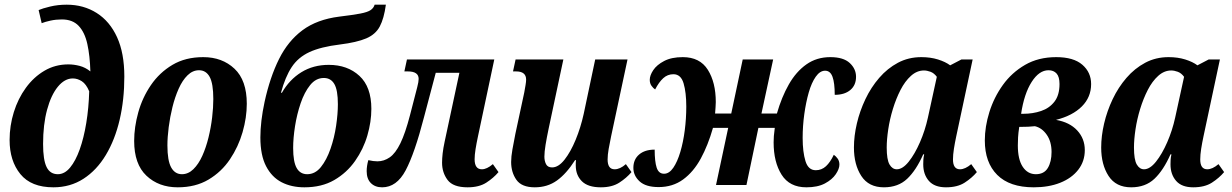

<svg xmlns="http://www.w3.org/2000/svg" viewBox="-20 -790 5262 820"><path d="M208 10Q113 10 67 -46.5Q21 -103 21 -192Q21 -253 39 -311Q57 -369 90.5 -415Q124 -461 170 -488Q216 -515 272 -515Q296 -515 320.5 -508.5Q345 -502 366 -485Q364 -552 353 -602Q342 -652 316 -679.5Q290 -707 244 -707Q219 -707 196 -702Q173 -697 158 -691L145 -747Q161 -754 194 -762Q227 -770 265 -770Q337 -770 393 -734.5Q449 -699 480 -631Q511 -563 511 -463Q511 -364 491 -278.5Q471 -193 432 -128Q393 -63 336.5 -26.5Q280 10 208 10ZM227 -46Q256 -46 279.5 -74.5Q303 -103 320.5 -152Q338 -201 348.5 -265Q359 -329 361 -400Q348 -431 329.5 -443Q311 -455 291 -455Q256 -455 227 -419.5Q198 -384 181 -321Q164 -258 164 -175Q164 -107 179 -76.5Q194 -46 227 -46Z M739 10Q658 10 605.5 -39.5Q553 -89 553 -188Q553 -247 570.5 -310Q588 -373 624.5 -426.5Q661 -480 716.5 -513Q772 -546 848 -546Q929 -546 981.5 -496.5Q1034 -447 1034 -347Q1034 -288 1016 -225.5Q998 -163 962 -109.5Q926 -56 870.5 -23Q815 10 739 10ZM757 -46Q784 -46 806 -67.5Q828 -89 844 -124.5Q860 -160 870.5 -203Q881 -246 886 -288.5Q891 -331 891 -367Q891 -433 875.5 -461.5Q860 -490 830 -490Q803 -490 781 -468.5Q759 -447 743 -411Q727 -375 716.5 -332.5Q706 -290 700.5 -247Q695 -204 695 -169Q695 -104 711 -75Q727 -46 757 -46Z M1280 10Q1225 10 1183 -11.5Q1141 -33 1116.5 -80Q1092 -127 1092 -203Q1092 -271 1110 -355Q1133 -460 1171.5 -537.5Q1210 -615 1272 -661Q1334 -707 1429 -719Q1487 -726 1518.5 -732Q1550 -738 1563 -747Q1576 -756 1580 -770H1628Q1620 -711 1602 -677Q1584 -643 1544 -626Q1504 -609 1432 -600Q1350 -590 1301.5 -567.5Q1253 -545 1225.5 -503Q1198 -461 1180 -394H1184Q1216 -450 1267 -481.5Q1318 -513 1384 -513Q1464 -513 1515 -466Q1566 -419 1566 -325Q1566 -270 1549 -211.5Q1532 -153 1496.5 -102.5Q1461 -52 1407.5 -21Q1354 10 1280 10ZM1292 -46Q1326 -46 1350.5 -76.5Q1375 -107 1391.5 -154.5Q1408 -202 1415.5 -253Q1423 -304 1423 -345Q1423 -405 1408 -431Q1393 -457 1363 -457Q1329 -457 1304.5 -426.5Q1280 -396 1264 -349Q1248 -302 1240 -251Q1232 -200 1232 -158Q1232 -99 1247 -72.5Q1262 -46 1292 -46Z M1612 10Q1582 10 1564 -8Q1546 -26 1546 -59Q1546 -81 1553 -106Q1575 -101 1592 -101Q1620 -101 1644.5 -118Q1669 -135 1690 -178Q1711 -221 1731 -298L1762 -418Q1768 -441 1768 -453Q1768 -485 1722 -485H1707L1718 -536H2091L2021 -206Q2015 -178 2011 -153Q2007 -128 2007 -110Q2007 -67 2038 -67Q2059 -67 2085 -89L2109 -55Q2088 -30 2057 -10Q2026 10 1977 10Q1915 10 1891.5 -21.5Q1868 -53 1868 -95Q1868 -113 1870.5 -135Q1873 -157 1879 -185L1942 -479H1841L1791 -290Q1751 -135 1712.5 -62.5Q1674 10 1612 10Z M2264 10Q2208 10 2185.5 -22Q2163 -54 2163 -98Q2163 -121 2168.5 -152Q2174 -183 2181 -218L2219 -395Q2222 -412 2224.5 -426.5Q2227 -441 2227 -450Q2227 -485 2184 -485H2171L2182 -536H2386L2323 -240Q2315 -202 2310 -171.5Q2305 -141 2305 -121Q2305 -103 2312 -89Q2319 -75 2338 -75Q2365 -75 2391 -108Q2417 -141 2438.5 -193Q2460 -245 2473 -304L2522 -536H2660L2590 -208Q2584 -180 2579.5 -154Q2575 -128 2575 -109Q2575 -67 2605 -67Q2628 -67 2653 -89L2677 -55Q2656 -30 2625 -10Q2594 10 2546 10Q2491 10 2465 -16Q2439 -42 2439 -83Q2439 -88 2439 -94Q2439 -100 2440 -106H2436Q2399 -48 2358.5 -19Q2318 10 2264 10Z M2793 9Q2738 9 2711.5 -15.5Q2685 -40 2685 -73Q2685 -109 2709.5 -130Q2734 -151 2776 -151Q2776 -100 2784.5 -74Q2793 -48 2816 -48Q2838 -48 2855.5 -73.5Q2873 -99 2885.5 -141Q2898 -183 2904.5 -233.5Q2911 -284 2911 -335Q2911 -395 2899.5 -434Q2888 -473 2856 -473Q2831 -473 2812.5 -456Q2794 -439 2778 -408Q2770 -413 2762.5 -423.5Q2755 -434 2755 -449Q2755 -468 2770 -490.5Q2785 -513 2816.5 -529.5Q2848 -546 2896 -546Q2969 -546 3003 -492Q3037 -438 3037 -354Q3037 -344 3036 -332Q3035 -320 3034 -305H3103L3152 -536H3282L3232 -305H3298Q3318 -375 3349 -429.5Q3380 -484 3424 -515Q3468 -546 3526 -546Q3582 -546 3609 -521Q3636 -496 3636 -462Q3636 -426 3611.5 -405.5Q3587 -385 3545 -385Q3545 -436 3535.5 -462Q3526 -488 3504 -488Q3482 -488 3464 -462.5Q3446 -437 3434 -395Q3422 -353 3415 -302.5Q3408 -252 3408 -201Q3408 -141 3420 -102Q3432 -63 3464 -63Q3489 -63 3507.5 -80Q3526 -97 3541 -129Q3550 -123 3557.5 -112.5Q3565 -102 3565 -87Q3565 -69 3549.5 -46Q3534 -23 3503 -6.5Q3472 10 3424 10Q3352 10 3318 -44Q3284 -98 3284 -182Q3284 -195 3285 -209Q3286 -223 3289 -244H3219L3168 0H3038L3090 -244H3025Q3004 -170 2973 -113Q2942 -56 2897.5 -23.5Q2853 9 2793 9Z M3755 10Q3690 10 3658.5 -38.5Q3627 -87 3627 -160Q3627 -209 3639.5 -262.5Q3652 -316 3676 -366.5Q3700 -417 3735 -457.5Q3770 -498 3815 -522Q3860 -546 3915 -546Q3954 -546 3986 -536Q4018 -526 4038 -511L4086 -536H4134L4064 -208Q4058 -180 4054 -154.5Q4050 -129 4050 -109Q4050 -67 4080 -67Q4102 -67 4128 -89L4152 -55Q4131 -30 4100 -10Q4069 10 4020 10Q3971 10 3947 -17.5Q3923 -45 3923 -88Q3923 -98 3923.5 -107.5Q3924 -117 3927 -131H3923Q3893 -63 3854.5 -26.5Q3816 10 3755 10ZM3810 -67Q3835 -67 3861 -99.5Q3887 -132 3909 -182.5Q3931 -233 3943 -288L3981 -462Q3969 -478 3954 -483.5Q3939 -489 3926 -489Q3896 -489 3870.5 -466Q3845 -443 3826 -406Q3807 -369 3793.5 -325Q3780 -281 3773.5 -237.5Q3767 -194 3767 -160Q3767 -108 3779 -87.5Q3791 -67 3810 -67Z M4395 10Q4292 10 4239 -43Q4186 -96 4186 -190Q4186 -249 4205.5 -311.5Q4225 -374 4263 -427Q4301 -480 4358 -513Q4415 -546 4491 -546Q4565 -546 4602.5 -513.5Q4640 -481 4640 -431Q4640 -375 4600.5 -335.5Q4561 -296 4490 -278Q4548 -268 4580.5 -233Q4613 -198 4613 -149Q4613 -101 4585 -65Q4557 -29 4508 -9.5Q4459 10 4395 10ZM4458 -490Q4418 -490 4386 -440Q4354 -390 4341 -304H4350Q4391 -304 4426.5 -316Q4462 -328 4483.5 -356Q4505 -384 4505 -431Q4505 -462 4492.5 -476Q4480 -490 4458 -490ZM4404 -46Q4439 -46 4455 -72.5Q4471 -99 4471 -141Q4471 -185 4450.5 -214.5Q4430 -244 4400 -251Q4375 -248 4333 -248Q4329 -222 4328 -203.5Q4327 -185 4327 -169Q4327 -109 4348 -77.5Q4369 -46 4404 -46Z M4811 10Q4746 10 4714.5 -38.5Q4683 -87 4683 -160Q4683 -209 4695.5 -262.5Q4708 -316 4732 -366.5Q4756 -417 4791 -457.5Q4826 -498 4871 -522Q4916 -546 4971 -546Q5010 -546 5042 -536Q5074 -526 5094 -511L5142 -536H5190L5120 -208Q5114 -180 5110 -154.5Q5106 -129 5106 -109Q5106 -67 5136 -67Q5158 -67 5184 -89L5208 -55Q5187 -30 5156 -10Q5125 10 5076 10Q5027 10 5003 -17.5Q4979 -45 4979 -88Q4979 -98 4979.5 -107.5Q4980 -117 4983 -131H4979Q4949 -63 4910.5 -26.5Q4872 10 4811 10ZM4866 -67Q4891 -67 4917 -99.5Q4943 -132 4965 -182.5Q4987 -233 4999 -288L5037 -462Q5025 -478 5010 -483.5Q4995 -489 4982 -489Q4952 -489 4926.5 -466Q4901 -443 4882 -406Q4863 -369 4849.5 -325Q4836 -281 4829.5 -237.5Q4823 -194 4823 -160Q4823 -108 4835 -87.5Q4847 -67 4866 -67Z"/></svg>

Font: Noto Serif Condensed
Style: Bold Italic
Weight: 700
Width: 3
Italic angle: -12°
Designer: Monotype Design Team
Foundry: Monotype Imaging Inc.
Version: Version 2.014